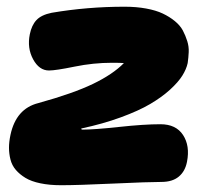

<svg xmlns="http://www.w3.org/2000/svg" viewBox="-20 -500 665 572"><path d="M162.1 51.8Q127.4 51.8 100.3 46.1Q73.2 40.5 55.9 30Q38.6 19.5 27.1 6.1Q15.6 -7.3 11.2 -24.7Q6.8 -42 6.8 -59.8Q6.8 -77.6 11.2 -98.1Q27.8 -176.3 94.2 -192.9Q198.2 -221.7 257.3 -250.2Q316.4 -278.8 349.1 -312Q340.3 -313 314 -313Q258.3 -313 202.1 -301.5Q146 -290 126 -290Q96.7 -290 78.6 -323.5Q60.5 -356.9 68.8 -397.9Q74.2 -424.8 88.6 -440.2Q103 -455.6 133.8 -461.9Q240.2 -480 351.1 -480Q386.2 -480 415.5 -474.6Q444.8 -469.2 464.8 -459.7Q484.9 -450.2 500.7 -437.3Q516.6 -424.3 524.7 -409.2Q532.7 -394 537.8 -377.7Q543 -361.3 542.2 -344.7Q541.5 -328.1 539.1 -312Q535.2 -293.9 523.2 -274.7Q511.2 -255.4 486.6 -232.9Q461.9 -210.4 427.5 -190.2Q393.1 -169.9 339.8 -150.4Q286.6 -130.9 222.2 -117.2Q222.2 -113.8 225.1 -113.8Q260.3 -113.8 334.5 -121.8Q408.7 -129.9 458 -129.9Q504.4 -129.9 525.4 -97.7Q546.4 -65.4 537.1 -18.1Q531.7 10.3 512.7 26.1Q493.7 42 460.9 42Q422.9 42 317.1 46.9Q211.4 51.8 162.1 51.8Z"/></svg>

Font: Shantell Sans Bouncy
Style: Italic
Weight: 800
Italic angle: -11.31°
Designer: Stephen Nixon, Anya Danilova, Shantell Martin
Foundry: Arrow Type
Version: Version 1.006;[9816181b4]